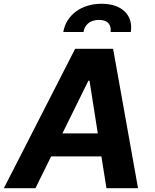

<svg xmlns="http://www.w3.org/2000/svg" viewBox="-42 -982 810 1002"><path d="M474.8 -878.2C525.2 -878.2 539.4 -848 535.2 -815H640.6C654.5 -900.9 595.9 -962.4 488.3 -962.4C380 -962.4 302.6 -900.9 288.4 -815H393.8C398.4 -847.7 423.3 -878.2 474.8 -878.2ZM513.5 0H678.3L548.3 -727.3H350.1L-21.7 0H143.1L224.8 -165.8H487.2ZM283.7 -285.9 419.4 -561.1H425.1L468.4 -285.9Z"/></svg>

Font: TID UI
Style: Bold Italic
Weight: 700
Italic angle: -9.39999°
Designer: The TID Project Authors
Foundry: Bakken & Bæck
Version: Version 1.001;hotconv 1.0.109;makeotfexe 2.5.65596